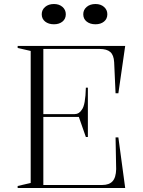

<svg xmlns="http://www.w3.org/2000/svg" viewBox="-20 -937 714 957"><path d="M68 0V-10L133 -25V-683L68 -698V-708H604L570 -472H556L549 -627Q547 -663 529.5 -678Q512 -693 477 -693H196V-368H350Q362 -368 371.5 -373.5Q381 -379 387 -389Q397 -401 402 -429.5Q407 -458 408 -500H418V-254H408L373 -354H196V-15H490Q524 -15 541 -33.5Q558 -52 559 -94L556 -252H570L604 0ZM456 -917Q482 -917 498.5 -902.5Q515 -888 515 -866Q515 -843 498.5 -829.5Q482 -816 456 -816Q429 -816 412 -829.5Q395 -843 395 -866Q395 -888 412 -902.5Q429 -917 456 -917ZM249 -917Q275 -917 291.5 -902.5Q308 -888 308 -866Q308 -843 291.5 -829.5Q275 -816 249 -816Q222 -816 205 -829.5Q188 -843 188 -866Q188 -888 205 -902.5Q222 -917 249 -917Z"/></svg>

Font: Kalnia Light
Style: Regular
Weight: 300
Designer: Frida Medrano
Foundry: Frida Medrano
Version: Version 1.105